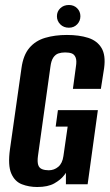

<svg xmlns="http://www.w3.org/2000/svg" viewBox="-20 -738 439 769"><path d="M129 11Q96 11 67.5 0Q39 -11 25 -43.5Q11 -76 20 -141L66 -465Q73 -517 97.5 -546Q122 -575 161 -586.5Q200 -598 248 -598Q297 -598 333 -586.5Q369 -575 386.5 -546Q404 -517 397 -465L384 -382H272L284 -471Q288 -495 283 -507.5Q278 -520 267.5 -524Q257 -528 241 -528Q226 -528 214 -524Q202 -520 193.5 -507.5Q185 -495 182 -471L132 -113Q129 -90 133 -77.5Q137 -65 148.5 -60.5Q160 -56 175 -56Q197 -56 213.5 -70Q230 -84 234 -113L251 -231H203L212 -297H372L331 0H244V-46Q242 -43 240 -40Q238 -37 236 -35Q223 -18 197.5 -3.5Q172 11 129 11ZM256 -627Q235 -627 221.5 -640.5Q208 -654 208 -673Q208 -692 221.5 -705Q235 -718 256 -718Q276 -718 289 -705Q302 -692 302 -673Q302 -654 289 -640.5Q276 -627 256 -627Z"/></svg>

Font: Alumni Sans Thin
Style: Bold Italic
Weight: 700
Italic angle: -8°
Version: Version 1.016